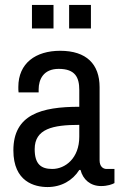

<svg xmlns="http://www.w3.org/2000/svg" viewBox="-20 -743 496 775"><path d="M196 -628V-723H109V-628ZM347 -628V-723H259V-628ZM223 -538C124 -538 54 -488 54 -392C54 -383 54 -376 55 -370H136V-382C136 -422 155 -465 217 -465C284 -465 300 -430 300 -380V-312C147 -312 34 -281 34 -136C34 -9 120 12 172 12C227 12 273 -14 300 -57H305C315 -18 345 8 388 8C414 8 433 1 442 -4V-61H410C396 -61 382 -71 382 -96V-391C382 -484 329 -538 223 -538ZM300 -239V-191C300 -104 243 -61 191 -61C145 -61 120 -81 120 -141C120 -223 193 -239 300 -239Z"/></svg>

Font: Archivo Narrow
Style: Regular
Weight: 400
Designer: Hector Gatti
Foundry: Omnibus-Type
Version: Version 1.003;PS 001.003;hotconv 1.0.70;makeotf.lib2.5.58329